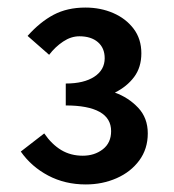

<svg xmlns="http://www.w3.org/2000/svg" viewBox="-20 -909 460 508"><path d="M207 -421Q152 -421 107.5 -444.5Q63 -468 35 -508L97 -556Q117 -527 142 -512Q167 -497 199 -497Q230 -497 252 -514Q274 -531 274 -562Q274 -596 243.5 -613Q213 -630 154 -630V-688Q202 -688 229.5 -706Q257 -724 257 -755Q257 -782 239 -797.5Q221 -813 190 -813Q168 -813 147 -799Q126 -785 110 -764L53 -814Q86 -851 122 -870Q158 -889 206 -889Q246 -889 279.5 -874.5Q313 -860 333.5 -833Q354 -806 354 -768Q354 -731 335 -705.5Q316 -680 284 -664Q320 -651 345.5 -624Q371 -597 371 -556Q371 -515 348.5 -484.5Q326 -454 288.5 -437.5Q251 -421 207 -421Z"/></svg>

Font: Noto Sans JP Thin SemiBold
Style: Regular
Weight: 600
Version: Version 2.004-H2;hotconv 1.0.118;makeotfexe 2.5.65603